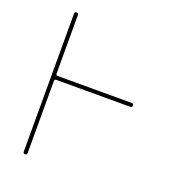

<svg xmlns="http://www.w3.org/2000/svg" viewBox="-134 -830 829 929"><g transform="rotate(20 281.0 -365.0)"><path d="M91 -10V-720Q91 -730 101 -730Q111 -730 111 -720V-419Q111 -410 120 -410H501Q511 -410 511 -400Q511 -390 501 -390H120Q111 -390 111 -381V-10Q111 0 101 0Q91 0 91 -10Z"/></g></svg>

Font: Rounded Mplus 1c Thin
Style: Regular
Weight: 250
Version: Version 1.059.20150529